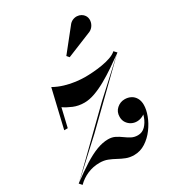

<svg xmlns="http://www.w3.org/2000/svg" viewBox="-206 -804 838 917"><g transform="rotate(-30 213.0 -345.5)"><path d="M-33 -4.5 259.5 -290 439.5 -455 150 -173ZM-20.5 10 -33.5 -5Q17 -42.5 57 -67.8Q97 -93 130.2 -105.5Q163.5 -118 193 -118Q215 -118 231.5 -109.5Q248 -101 262.5 -90.2Q277 -79.5 292.5 -71.2Q308 -63 327.5 -63Q351.5 -63 368.5 -80.2Q385.5 -97.5 394.8 -123.5Q404 -149.5 404 -175H423Q422 -160.5 412.2 -148.8Q402.5 -137 387.5 -129.8Q372.5 -122.5 356.5 -122.5Q340.5 -122.5 326.8 -129.8Q313 -137 304 -150.5Q295 -164 295 -182.5Q295 -210.5 314 -227.2Q333 -244 357.5 -244Q376 -244 391 -236.2Q406 -228.5 415 -213Q424 -197.5 424 -175Q424 -149.5 412.2 -118Q400.5 -86.5 378.8 -57Q357 -27.5 328 -8.8Q299 10 265 10Q240.5 10 221 2.2Q201.5 -5.5 183.5 -15.5Q165.5 -25.5 146 -33.2Q126.5 -41 102 -41Q66 -41 34.8 -27.5Q3.5 -14 -20.5 10ZM34 -260 83.5 -469.5Q110.5 -454.5 140 -445.8Q169.5 -437 197.8 -433.5Q226 -430 249 -430Q267 -430 291.8 -431.8Q316.5 -433.5 342.5 -437.8Q368.5 -442 390.8 -449.8Q413 -457.5 426 -469.5L440 -454.5Q406.5 -430.5 372.8 -407.5Q339 -384.5 306 -366Q273 -347.5 242.2 -336.5Q211.5 -325.5 184.5 -325.5Q151.5 -325.5 124.2 -337Q97 -348.5 77.5 -362L53.5 -260ZM231 -549 220 -562 312 -677.5Q321.5 -691 334 -696.5Q346.5 -702 358.8 -701.2Q371 -700.5 381 -694.8Q391 -689 396.5 -680.5Q405 -667.5 403.5 -651.5Q402 -635.5 392 -622.2Q382 -609 365 -603.5Z"/></g></svg>

Font: Bodoni Moda 11pt SemiBold
Style: Italic
Weight: 600
Italic angle: -13°
Designer: Owen Earl
Foundry: indestructible type
Version: Version 2.004